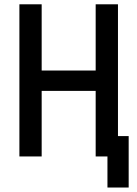

<svg xmlns="http://www.w3.org/2000/svg" viewBox="-20 -713 626 875"><path d="M469.7 141.6H566.4V-92.8H517.6V-693.4H416V-391.6H169.9V-693.4H68.4V0H169.9V-298.8H416V0H469.7Z"/></svg>

Font: Cascadia Mono NF
Style: Regular
Weight: 400
Monospace: yes
Designer: Aaron Bell
Foundry: Saja Typeworks
Version: Version 2404.023